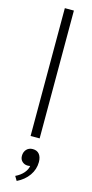

<svg xmlns="http://www.w3.org/2000/svg" viewBox="-150 -769 511 1065"><g transform="rotate(15 106.0 -236.5)"><path d="M80 -734H132V0H80ZM55 236Q84 222 101 202Q118 182 121 161Q116 163 106 163Q88 163 75 151Q62 139 62 119Q62 96 75.5 81.5Q89 67 111 67Q136 67 149 83.5Q162 100 162 128Q162 170 137.5 205Q113 240 70 261Z"/></g></svg>

Font: Niramit ExtraLight
Style: Regular
Weight: 200
Designer: Katatrad Aksorn Co.,Ltd.
Foundry: Cadson Demak Co.,Ltd.
Version: Version 1.000; ttfautohint (v1.6)